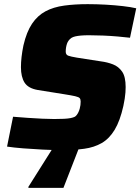

<svg xmlns="http://www.w3.org/2000/svg" viewBox="-20 -716 677 926"><path d="M278 8Q235 8 186 5.5Q137 3 92 -0.5Q47 -4 14 -9L43 -153Q79 -150 115.5 -147.5Q152 -145 184.5 -143.5Q217 -142 241 -142Q269 -142 288.5 -143Q308 -144 320.5 -146.5Q333 -149 341 -153Q346 -156 350.5 -162Q355 -168 358.5 -175.5Q362 -183 364.5 -192Q367 -201 368 -209.5Q369 -218 369 -226Q369 -237 364.5 -242.5Q360 -248 342.5 -252Q325 -256 287 -262L162 -282Q116 -290 98.5 -317.5Q81 -345 81 -392Q81 -415 84 -441.5Q87 -468 93 -497Q108 -562 134.5 -601.5Q161 -641 199.5 -661.5Q238 -682 289.5 -689Q341 -696 403 -696Q446 -696 490 -693.5Q534 -691 573 -686.5Q612 -682 637 -676L607 -534Q582 -537 547.5 -540Q513 -543 477 -544.5Q441 -546 409 -546Q386 -546 370 -544.5Q354 -543 343 -540.5Q332 -538 324 -533Q317 -528 311.5 -521Q306 -514 303 -505Q300 -496 298.5 -486.5Q297 -477 297 -467Q297 -452 309 -447.5Q321 -443 351 -438L467 -420Q498 -416 525 -405.5Q552 -395 569 -370.5Q586 -346 586 -296Q586 -284 585 -270Q584 -256 581.5 -240Q579 -224 575 -205Q559 -133 533 -90Q507 -47 470.5 -26Q434 -5 386 1.5Q338 8 278 8ZM117 190V185L245 -18H366L365 -13L286 190Z"/></svg>

Font: Saira Thin ExtraBold
Style: Italic
Weight: 800
Italic angle: -12°
Version: Version 1.101